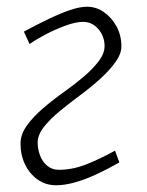

<svg xmlns="http://www.w3.org/2000/svg" viewBox="-20 -537 436 571"><path d="M51 -443Q92 -465 126.5 -481.5Q161 -498 189.5 -507.5Q218 -517 239 -517Q266 -517 289 -501Q312 -485 326.5 -458.5Q341 -432 341 -399Q341 -377 323.5 -352.5Q306 -328 278.5 -303Q251 -278 220 -255Q189 -232 159.5 -208Q130 -184 111 -160Q92 -136 92 -113Q92 -94 99 -75Q106 -56 120.5 -44Q135 -32 155 -32Q196 -32 237.5 -48.5Q279 -65 322 -89L335 -54Q300 -34 266.5 -18.5Q233 -3 202.5 5.5Q172 14 147 14Q116 14 92 -3Q68 -20 54.5 -48Q41 -76 41 -110Q41 -137 59.5 -163Q78 -189 107.5 -214.5Q137 -240 171 -264Q202 -286 229 -309Q256 -332 273.5 -355Q291 -378 291 -400Q291 -429 272.5 -450.5Q254 -472 227 -472Q205 -472 174 -460.5Q143 -449 114.5 -434Q86 -419 68 -406Z"/></svg>

Font: Literata 18pt ExtraLight
Style: Italic
Weight: 250
Italic angle: -2°
Designer: Latin by Veronika Burian and Jose Scaglione. Greek by Irene Vlachou. Cyrillic by Vera Evstafieva
Foundry: TypeTogether
Version: Version 3.103;gftools[0.9.29]